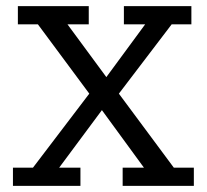

<svg xmlns="http://www.w3.org/2000/svg" viewBox="-20 -603 673 623"><path d="M22 0V-59H87L281 -314L278 -288L103 -524H38V-583H268V-524H199L336 -338L309 -331L451 -524H382V-583H601V-524H537L355 -285L351 -319L544 -59H609V0H378V-59H447L298 -263L325 -265L172 -59H241V0Z"/></svg>

Font: Rokkitt
Style: Regular
Weight: 400
Designer: Vernon Adams
Foundry: Vernon Adams
Version: Version 3.103